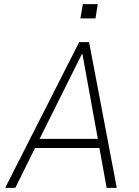

<svg xmlns="http://www.w3.org/2000/svg" viewBox="-20 -909 672 929"><path d="M5 0 363 -705H411L545 0H496L459 -204L485 -193H131L155 -204L54 0ZM376 -647 167 -228 154 -237H478L455 -228L379 -647ZM369 -820 381 -889H453L442 -820Z"/></svg>

Font: Nunito Sans 7pt Condensed ExtraLight
Style: Italic
Weight: 250
Width: 3
Italic angle: -9°
Designer: Vernon Adams
Foundry: Vernon Adams
Version: Version 3.101;gftools[0.9.27]